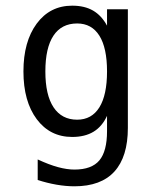

<svg xmlns="http://www.w3.org/2000/svg" viewBox="-20 -485 540 684"><path d="M361.3 -230.5Q361.3 -314.5 334 -357.9Q306.6 -401.4 254.9 -401.4Q199.2 -401.4 170.4 -357.9Q141.6 -314.5 141.6 -230.5Q141.6 -146.5 170.9 -102.5Q200.2 -58.6 254.9 -58.6Q306.6 -58.6 334 -102.5Q361.3 -146.5 361.3 -230.5ZM435.5 -29.3Q435.5 73.2 387.7 126Q339.8 178.7 245.1 178.7Q214.8 178.7 181.2 172.9Q147.5 167 114.3 156.2V83Q154.3 101.6 186.5 110.4Q218.8 119.1 245.1 119.1Q306.6 119.1 334 86.4Q361.3 53.7 361.3 -17.6V-21.5V-72.3Q343.8 -34.2 313 -15.6Q282.2 2.9 237.3 2.9Q158.2 2.9 110.8 -60.5Q63.5 -124 63.5 -230.5Q63.5 -336.9 110.8 -400.9Q158.2 -464.8 237.3 -464.8Q281.2 -464.8 311.5 -447.3Q341.8 -429.7 361.3 -393.6V-452.1H435.5Z"/></svg>

Font: BabelStone Xiangqi
Style: Regular
Weight: 400
Designer: Andrew West
Foundry: BabelStone
Version: Version 11.000 June 09, 2018